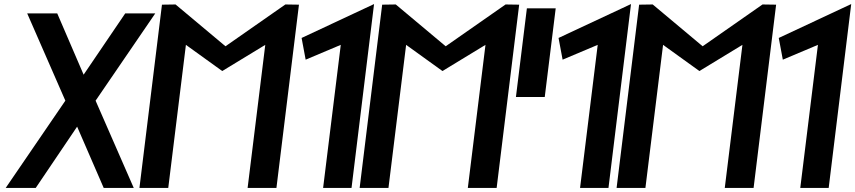

<svg xmlns="http://www.w3.org/2000/svg" viewBox="-20 -926 4214 946"><path d="M451 -430 745 -860H597L392 -558L262 -860H114L302 -430L8 0H156L360 -302L491 0H639Z M1200 0H1342L1453 -903L1386 -904L1091 -698L845 -904L778 -903L667 0H809L896 -705L1075 -576L1287 -705Z M1823 -906 1466 -739 1486 -632 1659 -705 1572 0H1712Z M2285 0H2427L2538 -903L2471 -904L2176 -698L1930 -904L1863 -903L1752 0H1894L1981 -705L2160 -576L2372 -705Z M2664 -448 2718 -885H2576L2522 -448Z M3089 -906 2732 -739 2752 -632 2925 -705 2838 0H2978Z M3551 0H3693L3804 -903L3737 -904L3442 -698L3196 -904L3129 -903L3018 0H3160L3247 -705L3426 -576L3638 -705Z M4174 -906 3817 -739 3837 -632 4010 -705 3923 0H4063Z"/></svg>

Font: Ny Stormning
Style: HfKr
Weight: 700
Designer: Robert Jablonski, Mew Too
Foundry: Cannot Into Space Fonts
Version: Version 0.90